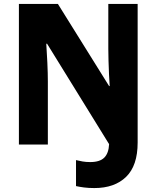

<svg xmlns="http://www.w3.org/2000/svg" viewBox="-20 -734 795 975"><path d="M459 221Q430 221 407 218Q384 215 366 211V79Q382 83 399.5 86Q417 89 438 89Q487 89 509.5 66.5Q532 44 534 -2L219 -512H215Q218 -469 220.5 -415Q223 -361 223 -320V0H76V-714H274L534 -297H537Q535 -325 533.5 -359Q532 -393 531 -426.5Q530 -460 530 -486V-714H679V-10Q679 107 620.5 164Q562 221 459 221Z"/></svg>

Font: Noto Sans Arabic SemCond ExtBd
Style: Regular
Weight: 800
Width: 4
Designer: Monotype Design Team, Nadine Chahine, Nizar Qandah and Khaled Hosny
Foundry: Monotype Imaging Inc.
Version: Version 2.012; ttfautohint (v1.8.4.7-5d5b)